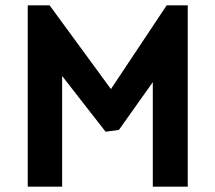

<svg xmlns="http://www.w3.org/2000/svg" viewBox="-20 -700 807 720"><path d="M376 -206 213 -415V0H84V-680H166L396 -366L605 -680H684V0H553V-392L426 -213Z"/></svg>

Font: Palanquin
Style: Bold
Weight: 700
Designer: Pria Ravichandran
Version: Version 1.0.4